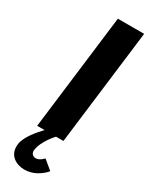

<svg xmlns="http://www.w3.org/2000/svg" viewBox="-278 -870 921 1190"><g transform="rotate(30 182.5 -275.0)"><path d="M364.8 -825H176.8L75.5 0H128.5C94.1 36 35.9 103 29.1 158C18.4 245 88.7 275 140.7 275C232.7 275 286.6 203 286.6 203L221.2 149C221.2 149 197.5 179 166.5 179C149.5 179 131.2 165 134.3 140C142.9 70 210.5 0 210.5 0H263.5Z"/></g></svg>

Font: Hussar
Style: BdSuprExtOblOne
Weight: 700
Foundry: Cannot Into Space Fonts
Version: Version 2.00